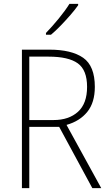

<svg xmlns="http://www.w3.org/2000/svg" viewBox="-20 -970 564 990"><path d="M234 -714Q349 -714 409 -672Q469 -630 469 -522Q469 -441 430 -393Q391 -345 323 -326L502 0H456L285 -316H131V0H93V-714ZM230 -678H131V-351H256Q335 -351 382 -393.5Q429 -436 429 -522Q429 -609 381 -643.5Q333 -678 230 -678ZM383 -943Q367 -920 343 -892.5Q319 -865 293 -838Q267 -811 243 -791H217V-800Q249 -833 283 -874.5Q317 -916 338 -950H383Z"/></svg>

Font: Noto Sans Tamil SemiCondensed ExtraLight
Style: Regular
Weight: 200
Width: 4
Designer: Jelle Bosma - Monotype Design Team
Foundry: Monotype Imaging Inc.
Version: Version 2.004; ttfautohint (v1.8.4.7-5d5b)